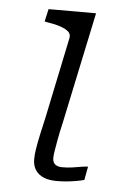

<svg xmlns="http://www.w3.org/2000/svg" viewBox="-45 -571 399 608"><g transform="rotate(5 155.0 -267.0)"><path d="M158 3Q135 3 118 -3.5Q101 -10 91 -24Q81 -38 81 -60Q81 -74 84 -93Q87 -112 92.5 -137.5Q98 -163 106 -198L159 -452Q161 -464 153 -471.5Q145 -479 128.5 -485Q112 -491 86 -495L76 -497L85 -537H236L161 -182Q154 -152 150 -130Q146 -108 143.5 -93Q141 -78 141 -69Q141 -55 149 -48.5Q157 -42 172 -42Q188 -42 202.5 -44Q217 -46 230.5 -48.5Q244 -51 253 -51L245 -8Q234 -5 219.5 -2.5Q205 0 189.5 1.5Q174 3 158 3Z"/></g></svg>

Font: Roboto Serif ExtraLight
Style: Italic
Weight: 250
Italic angle: -10°
Designer: Greg Gazdowicz
Foundry: Commercial Type
Version: Version 1.008